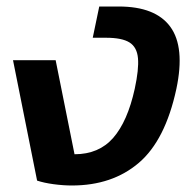

<svg xmlns="http://www.w3.org/2000/svg" viewBox="-20 -560 588 590"><path d="M201 10Q174 10 144.5 6Q115 2 94 -5L20 -375H151L209 -86Q284 -86 328 -136.5Q372 -187 394 -287Q407 -347 404 -381Q401 -415 378 -429.5Q355 -444 306 -444H265L285 -540H345Q458 -540 503.5 -477.5Q549 -415 522 -287Q488 -129 406.5 -59.5Q325 10 201 10Z"/></svg>

Font: Kanit Medium
Style: Italic
Weight: 500
Italic angle: -12°
Designer: Katatrad Team
Foundry: CadsonDemak
Version: Version 2.000; ttfautohint (v1.8.3)